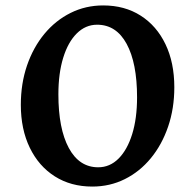

<svg xmlns="http://www.w3.org/2000/svg" viewBox="-20 -675 719 707"><path d="M319.7 12Q241.1 12 181.9 -25.5Q122.7 -63 89.7 -131Q56.7 -199.1 56.7 -289.2Q56.7 -367.2 79.5 -433.9Q102.4 -500.6 143.6 -550.4Q184.9 -600.1 240.1 -627.5Q295.3 -655 360 -655Q439.1 -655 497.9 -617.5Q556.8 -580 589.3 -512.2Q621.9 -444.5 621.9 -353.4Q621.9 -275.4 599 -208.6Q576.2 -141.9 535.4 -92.4Q494.7 -42.9 439.7 -15.5Q384.8 12 319.7 12ZM341.6 -59Q384.5 -59 416.6 -91.1Q448.7 -123.2 466.7 -181Q484.7 -238.9 484.7 -316.5Q484.7 -443 446.3 -513.5Q408 -584 337.6 -584Q295 -584 262.7 -551.9Q230.4 -519.8 212.7 -462.2Q195 -404.6 195 -327.5Q195 -201.4 233.3 -130.2Q271.7 -59 341.6 -59Z"/></svg>

Font: Petrona
Style: Regular
Weight: 400
Designer: Ringo R. Seeber
Foundry: Ringo R. Seeber
Version: Version 2.001; ttfautohint (v1.8.3)